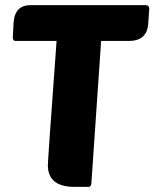

<svg xmlns="http://www.w3.org/2000/svg" viewBox="-20 -730 603 750"><path d="M375 -570 337 -15Q336 0 326 0H271Q167 0 167 -85Q167 -105 201 -570H41Q30 -570 30 -584L33 -640Q37 -710 100 -710H547Q563 -710 563 -696L559 -637Q554 -570 483 -570Z"/></svg>

Font: PoetsenOne
Style: Regular
Weight: 400
Designer: Rodrigo Fuenzalida, Pablo Impallari
Foundry: Pablo Impallari, Rodrigo Fuenzalida
Version: Version 1.000